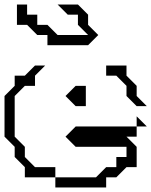

<svg xmlns="http://www.w3.org/2000/svg" viewBox="-20 -785 670 850"><path d="M450 -450V-495H540V-450L585 -405V-360L630 -315H585L540 -360V-405L495 -450ZM90 0V-45L45 -90V-135L0 -180V-360L45 -405V-450H90L135 -495H180L135 -450V-405H90L45 -360V-180L90 -135V-90L135 -45H225V0ZM315 -315 270 -360 315 -405H360V-315ZM585 -225V-270L630 -225ZM225 45V0H405L450 -45H495V-90H540V-135H315L270 -180L315 -225H585V-180H540L585 -135V-45H540L495 0H450V45ZM190 -585V-630H145L100 -675H55V-765H100V-720H145V-675H190L235 -630H370L325 -675V-720H280L235 -765H325L370 -720V-675L415 -630L370 -585Z"/></svg>

Font: Rubik Iso
Style: Regular
Weight: 400
Designer: Hubert and Fischer, NaN
Foundry: Hubert and Fischer, NaN
Version: Version 2.200